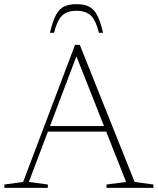

<svg xmlns="http://www.w3.org/2000/svg" viewBox="-20 -905 759 925"><path d="M198.5 -271V-297.5H503V-271ZM628.5 -28.5 719 -16V0H493V-16L587.5 -28.5L341.5 -650.5H354.5L119 -28.5L210.5 -16V0H1V-16L91.5 -28.5L341.5 -689H364.5ZM348.5 -853Q302.5 -853 278.5 -829.2Q254.5 -805.5 240.5 -747H220.5Q233.5 -802 249.2 -832Q265 -862 288.8 -873.5Q312.5 -885 348.5 -885Q384.5 -885 408.2 -873.5Q432 -862 448 -832Q464 -802 476.5 -747H456.5Q442.5 -805.5 418.5 -829.2Q394.5 -853 348.5 -853Z"/></svg>

Font: Newsreader ExtraLight
Style: Regular
Weight: 250
Designer: Hugues Gentile
Foundry: Production Type
Version: Version 1.003